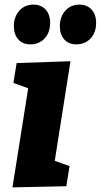

<svg xmlns="http://www.w3.org/2000/svg" viewBox="-20 -806 436 831"><path d="M111 -614Q78 -614 59 -635.5Q40 -657 40 -693Q40 -733 63.5 -759.5Q87 -786 125 -786Q158 -786 177.5 -764.5Q197 -743 197 -707Q197 -665 173 -639.5Q149 -614 111 -614ZM310 -614Q277 -614 258 -635.5Q239 -657 239 -693Q239 -733 262.5 -759.5Q286 -786 324 -786Q357 -786 376.5 -764.5Q396 -743 396 -707Q396 -665 372 -639.5Q348 -614 310 -614ZM34 5 102 -424 38 -447 52 -533 285 -541 217 -110 281 -87 267 0Z"/></svg>

Font: Bitter ExtraBold
Style: Italic
Weight: 800
Italic angle: -9°
Designer: Sol Matas, and Bitter project Authors
Foundry: Sol Matas
Version: Version 2.001